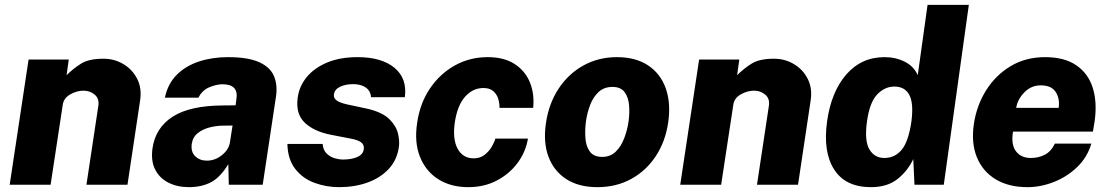

<svg xmlns="http://www.w3.org/2000/svg" viewBox="-20 -763 4574 793"><path d="M20 0 98 -517H264L255 -452.5Q282 -479.5 314.5 -500Q347 -520.5 407 -520.5Q452.5 -520.5 489.8 -498.2Q527 -476 546.8 -437Q566.5 -398 558.5 -347L506.5 0H337L386 -325Q391 -355 371.5 -371.8Q352 -388.5 325 -388.5Q297 -388.5 269.8 -373Q242.5 -357.5 239 -329L189 0Z M760.5 10Q712 10 675.2 -8.8Q638.5 -27.5 620.5 -63.5Q602.5 -99.5 610 -151.5Q622.5 -236 693.8 -281.5Q765 -327 902 -327.5L953 -328L956.5 -354.5Q966 -416 896.5 -415Q871.5 -414 843.2 -402Q815 -390 799.5 -359.5H661Q673 -417 710 -454Q747 -491 801.8 -509Q856.5 -527 921.5 -527Q1004 -527 1049.8 -506.5Q1095.5 -486 1111.2 -449.5Q1127 -413 1120 -365L1065 0H925L923 -85Q890 -30.5 851.2 -10.2Q812.5 10 760.5 10ZM834.5 -99.5Q868 -99.5 896.2 -122Q924.5 -144.5 929.5 -174L940.5 -244.5L900 -244Q875 -244 846.8 -237Q818.5 -230 797.5 -213.8Q776.5 -197.5 772 -169Q767.5 -136 786.2 -117.8Q805 -99.5 834.5 -99.5Z M1380.5 10Q1327 10 1278.5 -8Q1230 -26 1199.2 -65.5Q1168.5 -105 1167 -168.5H1312.5Q1315 -142 1329.8 -128.2Q1344.5 -114.5 1363 -109.2Q1381.5 -104 1395.5 -104Q1432 -104 1455.8 -114.5Q1479.5 -125 1482.5 -146.5Q1485 -164 1472.2 -174.5Q1459.5 -185 1426 -191L1346 -206.5Q1277 -220 1238.8 -256.2Q1200.5 -292.5 1209.5 -359Q1215.5 -406.5 1246.8 -444.5Q1278 -482.5 1331.2 -504.8Q1384.5 -527 1456.5 -527Q1556.5 -527 1609.5 -482.8Q1662.5 -438.5 1652 -361.5H1512.5Q1510.5 -388 1490.2 -401.8Q1470 -415.5 1439 -415.5Q1407.5 -415.5 1384.8 -404.8Q1362 -394 1359 -372.5Q1357 -356 1374 -345.8Q1391 -335.5 1431.5 -328L1503.5 -312.5Q1562.5 -297.5 1590 -269Q1617.5 -240.5 1624.2 -209.5Q1631 -178.5 1627.5 -156Q1620 -102.5 1585.8 -65.5Q1551.5 -28.5 1498.2 -9.2Q1445 10 1380.5 10Z M1914 10Q1842 10 1790.2 -22.8Q1738.5 -55.5 1714.5 -115.5Q1690.5 -175.5 1703 -256Q1714.5 -336.5 1755.8 -397.5Q1797 -458.5 1858.8 -492.8Q1920.5 -527 1994 -527Q2062.5 -527 2106.2 -498.2Q2150 -469.5 2169 -421.8Q2188 -374 2182 -317.5H2043Q2043.5 -335 2038 -354Q2032.5 -373 2017.8 -386.2Q2003 -399.5 1976.5 -399.5Q1933.5 -399.5 1901.5 -364.2Q1869.5 -329 1858.5 -258Q1848.5 -188 1870.2 -148.5Q1892 -109 1936.5 -109Q1963 -109 1981.5 -123.5Q2000 -138 2011 -157Q2022 -176 2026 -190.5H2160.5Q2151.5 -136 2118 -90.5Q2084.5 -45 2032.2 -17.5Q1980 10 1914 10Z M2447 10Q2370.5 10 2319 -23.2Q2267.5 -56.5 2245.2 -116Q2223 -175.5 2235 -255.5Q2247 -336.5 2287.8 -397.8Q2328.5 -459 2390.5 -493Q2452.5 -527 2528 -527Q2605.5 -527 2657 -492.8Q2708.5 -458.5 2730 -397.2Q2751.5 -336 2739.5 -255.5Q2728 -178 2688.5 -118Q2649 -58 2587.2 -24Q2525.5 10 2447 10ZM2467.5 -115Q2501 -115 2523.2 -136.8Q2545.5 -158.5 2558.2 -192.2Q2571 -226 2576 -261Q2581 -295.5 2578.2 -328.2Q2575.5 -361 2559.8 -382.5Q2544 -404 2509.5 -404Q2475 -404 2452.5 -383.2Q2430 -362.5 2417.5 -329.8Q2405 -297 2400 -261Q2395.5 -227 2397.8 -193.2Q2400 -159.5 2416 -137.2Q2432 -115 2467.5 -115Z M2789.5 0 2867.5 -517H3033.5L3024.5 -452.5Q3051.5 -479.5 3084 -500Q3116.5 -520.5 3176.5 -520.5Q3222 -520.5 3259.2 -498.2Q3296.5 -476 3316.2 -437Q3336 -398 3328 -347L3276 0H3106.5L3155.5 -325Q3160.5 -355 3141 -371.8Q3121.5 -388.5 3094.5 -388.5Q3066.5 -388.5 3039.2 -373Q3012 -357.5 3008.5 -329L2958.5 0Z M3577 10Q3472 10 3425.2 -63Q3378.5 -136 3396 -261.5Q3413 -383.5 3475.2 -455.2Q3537.5 -527 3633.5 -527Q3679.5 -527 3717 -508Q3754.5 -489 3770.5 -452.5L3811 -743H3981.5L3878 0H3757L3752 -106Q3729.5 -57.5 3687.2 -23.8Q3645 10 3577 10ZM3632.5 -110.5Q3676 -110.5 3704.2 -144.5Q3732.5 -178.5 3744.5 -262.5Q3754 -337 3735.5 -371.2Q3717 -405.5 3674 -405.5Q3634.5 -405.5 3603.2 -373.2Q3572 -341 3561 -262.5Q3549.5 -181.5 3570.8 -146Q3592 -110.5 3632.5 -110.5Z M4223.5 10Q4146 10 4092.2 -22.5Q4038.5 -55 4014.5 -114Q3990.5 -173 4002.5 -252.5Q4014 -328 4053.2 -390.5Q4092.5 -453 4154.5 -490Q4216.5 -527 4296.5 -527Q4377 -527 4426.2 -492.8Q4475.5 -458.5 4493.8 -398.8Q4512 -339 4501 -262L4494 -219.5H4164Q4155 -166.5 4176 -138.5Q4197 -110.5 4237.5 -110.5Q4269 -110.5 4295 -123.8Q4321 -137 4337 -170H4487.5Q4471 -113.5 4429.2 -73.2Q4387.5 -33 4333 -11.5Q4278.5 10 4223.5 10ZM4177 -317.5H4352.5Q4358 -355.5 4340.2 -383Q4322.5 -410.5 4278.5 -410.5Q4239.5 -410.5 4211.2 -382Q4183 -353.5 4177 -317.5Z"/></svg>

Font: Public Sans ExtraBold
Style: Italic
Weight: 800
Italic angle: -8°
Designer: The Public Sans project authors (U.S. Web Design System). Libre Franklin designed by Pablo Impallari and Rodrigo Fuenzal
Version: Version 1.007; ttfautohint (v1.8.1) -l 8 -r 50 -G 200 -x 14 